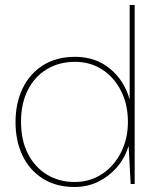

<svg xmlns="http://www.w3.org/2000/svg" viewBox="-20 -735 622 767"><path d="M278 12Q204 12 151 -21.5Q98 -55 70 -113.5Q42 -172 42 -247Q42 -322 70 -381Q98 -440 151.5 -474Q205 -508 280 -508Q362 -508 419.5 -460.5Q477 -413 498 -337V-715H518V0H502L494 -150H493Q478 -102 446.5 -66Q415 -30 372 -9Q329 12 278 12ZM278 -8Q340 -8 388 -40Q436 -72 463.5 -126.5Q491 -181 491 -248Q491 -318 463.5 -372Q436 -426 388.5 -457Q341 -488 280 -488Q217 -488 168 -459Q119 -430 91.5 -376Q64 -322 64 -248Q64 -175 91.5 -121Q119 -67 167.5 -37.5Q216 -8 278 -8Z"/></svg>

Font: DM Sans 28pt Thin
Style: Regular
Weight: 250
Version: Version 4.004;gftools[0.9.30]